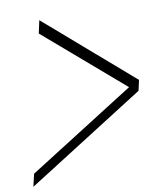

<svg xmlns="http://www.w3.org/2000/svg" viewBox="-117 -687 732 883"><g transform="rotate(-10 249.0 -246.0)"><path d="M127 -621 114 -561 480 -246 -19 70 -33 129 520 -222 531 -271Z"/></g></svg>

Font: GFS Pyrsos
Style: Regular
Weight: 400
Designer: George Matthiopoulos
Foundry: George Matthiopoulos
Version: Version 1.0